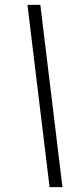

<svg xmlns="http://www.w3.org/2000/svg" viewBox="-20 -740 343 790"><path d="M93 -720H146L237 30H184Z"/></svg>

Font: Radio Canada Light
Style: Italic
Weight: 300
Italic angle: -12°
Designer: Charles Daoud, Etienne Aubert Bonn, Alexandre Saumier Demers, Jacques Le Bailly
Foundry: Radio-Canada
Version: Version 2.104; ttfautohint (v1.8.4.7-5d5b);gftools[0.9.28.de